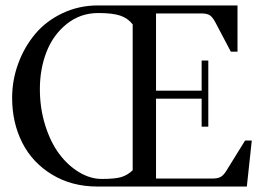

<svg xmlns="http://www.w3.org/2000/svg" viewBox="-20 -683 957 703"><path d="M336.9 0Q242.7 0 170.7 -43.7Q98.6 -87.4 61.5 -160.6Q24.4 -233.9 24.4 -324.7Q24.4 -389.2 46.6 -450Q68.8 -510.7 108.6 -558.3Q148.4 -606 208.5 -634.5Q268.6 -663.1 338.9 -663.1H849.6V-493.7H825.2L767.6 -603Q757.8 -621.1 747.6 -627.4Q737.3 -633.8 717.3 -633.8H551.3V-351.1H718.3V-461.4H742.7V-219.2H718.3V-321.8H551.3V-29.3H757.8Q777.3 -29.3 787.8 -35.2Q798.3 -41 808.1 -56.6L877.4 -168.5H901.9L883.8 0ZM353 -27.8Q399.9 -27.8 423.1 -34.4Q446.3 -41 465.8 -59.6V-593.8Q447.8 -616.7 419.7 -626Q391.6 -635.3 339.8 -635.3Q274.4 -635.3 224.6 -595.5Q174.8 -555.7 150.4 -493.2Q126 -430.7 126 -356.9Q126 -286.6 145.5 -224.4Q165 -162.1 196.8 -119.6Q228.5 -77.1 269.5 -52.5Q310.5 -27.8 353 -27.8Z"/></svg>

Font: Elstob 18pt
Style: Regular
Weight: 400
Designer: Peter S. Baker
Version: Version 1.015